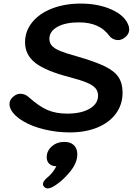

<svg xmlns="http://www.w3.org/2000/svg" viewBox="-20 -730 763 1073"><path d="M42 -116Q33 -133 33 -148Q33 -174 57 -192Q74 -206 94 -206Q121 -206 143 -185Q199 -135 246 -115Q293 -95 355 -95Q434 -95 481 -122.5Q528 -150 528 -196Q528 -220 513.5 -237Q499 -254 466 -268Q433 -282 372 -298Q236 -333 178 -378Q120 -423 120 -494Q120 -556 160 -605.5Q200 -655 271 -682.5Q342 -710 431 -710Q528 -710 601.5 -677.5Q675 -645 696 -593Q702 -580 702 -566Q702 -535 670 -515Q655 -506 639 -506Q625 -506 612 -512.5Q599 -519 591 -530Q563 -568 521 -586.5Q479 -605 421 -605Q346 -605 301 -580Q256 -555 256 -513Q256 -491 269.5 -475Q283 -459 315.5 -445.5Q348 -432 410 -415Q511 -386 565.5 -359.5Q620 -333 642.5 -298.5Q665 -264 665 -212Q665 -146 628 -95.5Q591 -45 524.5 -17.5Q458 10 370 10Q298 10 229 -6.5Q160 -23 110.5 -52Q61 -81 42 -116ZM220 299Q220 282 247 260Q276 236 295 199Q270 199 255.5 185.5Q241 172 241 149Q241 113 269.5 88Q298 63 340 63Q374 63 393 81.5Q412 100 412 132Q412 178 375.5 224.5Q339 271 296 301Q265 323 247 323Q234 323 225 312Q220 307 220 299Z"/></svg>

Font: Kodchasan
Style: Bold Italic
Weight: 700
Italic angle: -10°
Version: Version 1.000; ttfautohint (v1.6)